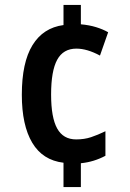

<svg xmlns="http://www.w3.org/2000/svg" viewBox="-20 -744 526 774"><path d="M306 -646Q340 -643 367.5 -634.5Q395 -626 416 -614L383 -520Q331 -548 288 -548Q235 -548 210.5 -503Q186 -458 186 -363Q186 -270 210.5 -226Q235 -182 287 -182Q320 -182 347 -191Q374 -200 405 -215V-116Q358 -91 306 -86V10H236V-88Q152 -98 110 -168.5Q68 -239 68 -362Q68 -492 111 -562Q154 -632 236 -643V-724H306Z"/></svg>

Font: Noto Sans Gurmukhi Condensed SemiBold
Style: Regular
Weight: 600
Width: 3
Designer: Jelle Bosma - Monotype Design Team
Foundry: Monotype Imaging Inc.
Version: Version 2.004; ttfautohint (v1.8.4.7-5d5b)